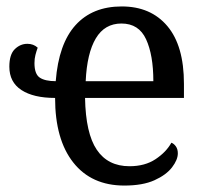

<svg xmlns="http://www.w3.org/2000/svg" viewBox="-20 -566 637 596"><path d="M366 10Q264 10 207.5 -61.5Q151 -133 151 -262Q84 -262 46.5 -286.5Q9 -311 9 -359Q9 -397 26 -413.5Q43 -430 65 -430Q84 -430 97 -418Q93 -407 90 -395.5Q87 -384 87 -370Q87 -336 103.5 -325Q120 -314 153 -314Q162 -430 214.5 -488Q267 -546 358 -546Q448 -546 499.5 -485Q551 -424 551 -306V-262H244Q246 -152 280.5 -101Q315 -50 382 -50Q430 -50 463 -72Q496 -94 512 -123Q520 -120 526 -111.5Q532 -103 532 -90Q532 -70 514 -46.5Q496 -23 459.5 -6.5Q423 10 366 10ZM456 -314Q456 -395 433.5 -444Q411 -493 357 -493Q305 -493 277.5 -447Q250 -401 246 -314Z"/></svg>

Font: Noto Serif SemiCondensed
Style: Regular
Weight: 400
Width: 4
Designer: Monotype Design Team
Foundry: Monotype Imaging Inc.
Version: Version 2.013